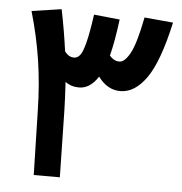

<svg xmlns="http://www.w3.org/2000/svg" viewBox="-48 -686 694 733"><g transform="rotate(5 298.5 -320.0)"><path d="M587 -626Q554 -476 509.5 -412Q465 -348 409 -348Q359 -348 324 -396Q293 -348 251 -348Q220 -348 198 -365Q202 -299 203 -256L208 0H108L102 -244Q100 -348 86 -439Q72 -530 45 -623L159 -640Q176 -556 186 -481Q201 -460 222 -460Q235 -460 245 -472.5Q255 -485 264.5 -522Q274 -559 284 -630L383 -620Q372 -533 358 -480Q374 -460 396 -460Q416 -460 436.5 -497Q457 -534 477 -636Z"/></g></svg>

Font: FiraGO Medium
Style: Italic
Weight: 500
Italic angle: -8°
Designer: bBox Type GmbH
Foundry: bBox Type GmbH
Version: Version 1.001